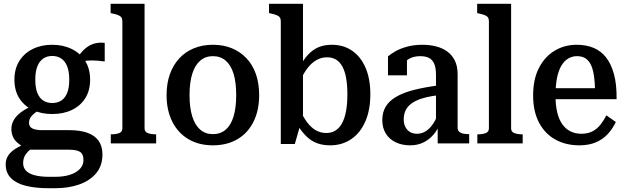

<svg xmlns="http://www.w3.org/2000/svg" viewBox="-20 -756 3303 1012"><path d="M532 -432Q495 -437 467 -437.5Q439 -438 420 -432.5Q401 -427 388 -412L375 -425Q388 -454 405 -475Q422 -496 441.5 -509.5Q461 -523 483.5 -528Q506 -533 532 -530ZM255 -155Q197 -155 152 -176.5Q107 -198 81.5 -238.5Q56 -279 56 -336Q56 -393 81.5 -434Q107 -475 152 -497.5Q197 -520 255 -520Q313 -520 358.5 -497.5Q404 -475 429.5 -434Q455 -393 455 -336Q455 -279 429.5 -238.5Q404 -198 359 -176.5Q314 -155 255 -155ZM255 -213Q283 -213 303 -226Q323 -239 334 -266Q345 -293 345 -336Q345 -379 334 -406.5Q323 -434 303 -447.5Q283 -461 255 -461Q228 -461 208 -447.5Q188 -434 177 -406.5Q166 -379 166 -336Q166 -293 177 -266Q188 -239 208 -226Q228 -213 255 -213ZM233 236Q169 236 118.5 224Q68 212 39 184Q10 156 10 110Q10 85 22.5 65Q35 45 61.5 28Q88 11 130 -4L159 20Q139 31 126.5 44Q114 57 108 71.5Q102 86 102 104Q102 127 116.5 143Q131 159 162 167.5Q193 176 240 176H270Q316 176 349.5 165Q383 154 401.5 134Q420 114 420 87Q420 58 403.5 45.5Q387 33 341 33H127L123 29Q93 14 74.5 -1.5Q56 -17 48 -35.5Q40 -54 40 -76Q40 -102 53 -124Q66 -146 91.5 -165Q117 -184 155 -200L191 -178Q172 -168 159 -157Q146 -146 139.5 -134.5Q133 -123 133 -108Q133 -88 150.5 -79Q168 -70 202 -70H345Q402 -70 441 -56Q480 -42 500 -13.5Q520 15 520 58Q520 118 486.5 157.5Q453 197 397 216.5Q341 236 272 236Z M742 -736V-79Q742 -61 759 -54.5Q776 -48 802 -48H803V0H564V-48H565Q592 -48 608.5 -54.5Q625 -61 625 -80V-644Q625 -657 619.5 -664.5Q614 -672 602.5 -676.5Q591 -681 572 -685L563 -687V-736Z M1346 -255Q1346 -174 1316 -114Q1286 -54 1231 -22Q1176 10 1102 10Q1029 10 974 -22Q919 -54 888.5 -114Q858 -174 858 -255Q858 -316 875.5 -365Q893 -414 925 -448.5Q957 -483 1002 -501.5Q1047 -520 1102 -520Q1158 -520 1202.5 -501.5Q1247 -483 1279.5 -448.5Q1312 -414 1329 -365Q1346 -316 1346 -255ZM979 -255Q979 -188 993.5 -142Q1008 -96 1035.5 -72.5Q1063 -49 1102 -49Q1142 -49 1169.5 -72.5Q1197 -96 1211 -142Q1225 -188 1225 -255Q1225 -322 1211 -367.5Q1197 -413 1169.5 -436.5Q1142 -460 1102 -460Q1063 -460 1035.5 -436.5Q1008 -413 993.5 -367.5Q979 -322 979 -255Z M1720 10Q1682 10 1652 -1Q1622 -12 1597.5 -35Q1573 -58 1550 -94L1556 -188Q1575 -144 1596.5 -114.5Q1618 -85 1643.5 -70Q1669 -55 1700 -55Q1728 -55 1749 -68.5Q1770 -82 1783.5 -107.5Q1797 -133 1804 -171Q1811 -209 1811 -259Q1811 -307 1804.5 -344Q1798 -381 1784.5 -405.5Q1771 -430 1751 -442Q1731 -454 1704 -454Q1673 -454 1646.5 -438.5Q1620 -423 1597.5 -392.5Q1575 -362 1555 -314V-396Q1578 -440 1603 -467Q1628 -494 1658.5 -507Q1689 -520 1729 -520Q1790 -520 1835.5 -489Q1881 -458 1906.5 -399.5Q1932 -341 1932 -259Q1932 -176 1905.5 -115.5Q1879 -55 1831 -22.5Q1783 10 1720 10ZM1460 -644Q1460 -657 1454.5 -664.5Q1449 -672 1437.5 -676.5Q1426 -681 1407 -685L1398 -687V-736H1577V-117L1565 -106L1534 3H1460Z M2300 -307V-255Q2259 -251 2227.5 -243.5Q2196 -236 2173.5 -225Q2151 -214 2136.5 -200Q2122 -186 2115 -167.5Q2108 -149 2108 -126Q2108 -103 2117 -86Q2126 -69 2141.5 -60Q2157 -51 2178 -51Q2204 -51 2226 -65.5Q2248 -80 2265 -107Q2282 -134 2295 -171L2302 -112Q2288 -73 2264.5 -46Q2241 -19 2210.5 -4.5Q2180 10 2142 10Q2099 10 2065.5 -6Q2032 -22 2013.5 -52Q1995 -82 1995 -123Q1995 -164 2013 -194Q2031 -224 2068.5 -246Q2106 -268 2163.5 -282.5Q2221 -297 2300 -307ZM2287 0V-104L2278 -106V-361Q2278 -399 2268.5 -420.5Q2259 -442 2240.5 -451Q2222 -460 2195 -460Q2156 -460 2130.5 -442.5Q2105 -425 2090 -399Q2085 -410 2086.5 -419.5Q2088 -429 2093 -437Q2098 -445 2106.5 -450.5Q2115 -456 2125 -460V-359H2025V-459Q2039 -471 2064 -485.5Q2089 -500 2125.5 -510Q2162 -520 2207 -520Q2245 -520 2278.5 -511.5Q2312 -503 2337.5 -484.5Q2363 -466 2377.5 -436.5Q2392 -407 2392 -364V-82Q2392 -70 2399.5 -62.5Q2407 -55 2420 -52Q2433 -49 2451 -49H2453V0Z M2674 -736V-79Q2674 -61 2691 -54.5Q2708 -48 2734 -48H2735V0H2496V-48H2497Q2524 -48 2540.5 -54.5Q2557 -61 2557 -80V-644Q2557 -657 2551.5 -664.5Q2546 -672 2534.5 -676.5Q2523 -681 2504 -685L2495 -687V-736Z M2908 -252Q2908 -200 2917.5 -162Q2927 -124 2945 -99.5Q2963 -75 2988 -63Q3013 -51 3044 -51Q3079 -51 3103.5 -64Q3128 -77 3145.5 -99.5Q3163 -122 3176 -148L3226 -113Q3209 -77 3183 -49Q3157 -21 3120 -5.5Q3083 10 3034 10Q2962 10 2907 -20.5Q2852 -51 2821 -110Q2790 -169 2790 -253Q2790 -338 2820.5 -397.5Q2851 -457 2903 -488.5Q2955 -520 3020 -520Q3069 -520 3108 -504Q3147 -488 3174 -454Q3201 -420 3216 -365.5Q3231 -311 3230 -233H2888V-291H3140L3117 -267Q3116 -323 3110 -360.5Q3104 -398 3092 -419.5Q3080 -441 3062.5 -450.5Q3045 -460 3021 -460Q2996 -460 2975 -447.5Q2954 -435 2939 -410Q2924 -385 2916 -345.5Q2908 -306 2908 -252Z"/></svg>

Font: Roboto Serif 28pt Condensed Medium
Style: Regular
Weight: 500
Width: 3
Designer: Greg Gazdowicz
Foundry: Commercial Type
Version: Version 1.008